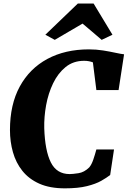

<svg xmlns="http://www.w3.org/2000/svg" viewBox="-20 -1022 698 1050"><path d="M335 8Q252.5 8 195.2 -17.5Q138 -43 102.5 -87.5Q67 -132 50.8 -189.5Q34.5 -247 34.5 -311Q34.5 -450.5 88.2 -549Q142 -647.5 239.2 -699.8Q336.5 -752 466.5 -752Q507 -752 544 -746Q581 -740 610.8 -733.5Q640.5 -727 658.5 -725L628.5 -529.5H507L488 -681Q477.5 -685 465.8 -687.2Q454 -689.5 440 -689.5Q381 -689.5 339 -655.5Q297 -621.5 270.5 -566.5Q244 -511.5 232.2 -446.8Q220.5 -382 222 -321Q226 -198 258 -134Q290 -70 361 -70Q377 -70 408.8 -74.8Q440.5 -79.5 468 -106.5Q481 -122 490.2 -149.2Q499.5 -176.5 507 -204.5H603.5L582.5 -65Q564 -50.5 533.8 -33.2Q503.5 -16 455.2 -4Q407 8 335 8ZM228 -832 405.5 -1002.5H492L595 -832L536 -804Q510 -826 484 -848.5Q458 -871 431.5 -893Q393.5 -871 355.5 -848.5Q317.5 -826 279.5 -804Z"/></svg>

Font: Merriweather Black
Style: Italic
Weight: 900
Italic angle: -7.8°
Designer: Eben Sorkin
Foundry: Eben Sorkin
Version: Version 2.200;gftools[0.9.31]